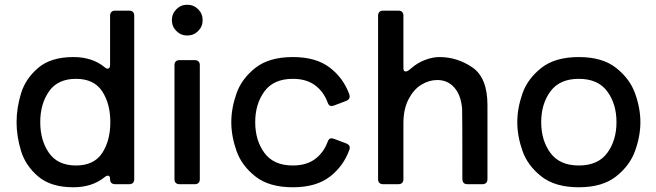

<svg xmlns="http://www.w3.org/2000/svg" viewBox="-20 -778 2773 811"><path d="M435 -488Q445 -488 445 -505V-712Q445 -722 450.5 -727.5Q456 -733 466 -733H526Q536 -733 541.5 -727.5Q547 -722 547 -712V-21Q547 -11 541.5 -5.5Q536 0 526 0H466Q456 0 450.5 -5.5Q445 -11 445 -21Q445 -36 436 -36Q429 -36 421 -29Q369 13 290 13Q195 13 141.5 -32.5Q88 -78 69 -140Q50 -202 50 -262Q50 -322 69 -384Q88 -446 141.5 -491.5Q195 -537 290 -537Q369 -537 421 -495Q428 -488 435 -488ZM446 -262Q446 -340 411.5 -392.5Q377 -445 301 -445Q224 -445 187 -392Q150 -339 150 -262Q150 -185 187 -132Q224 -79 301 -79Q377 -79 411.5 -131.5Q446 -184 446 -262Z M706 -693Q706 -720 725 -739Q744 -758 771 -758Q798 -758 817 -739Q836 -720 836 -693Q836 -666 817 -647Q798 -628 771 -628Q744 -628 725 -647Q706 -666 706 -693ZM803 0H738Q728 0 722.5 -5.5Q717 -11 717 -21V-503Q717 -513 722.5 -518.5Q728 -524 738 -524H803Q813 -524 818.5 -518.5Q824 -513 824 -503V-21Q824 -11 818.5 -5.5Q813 0 803 0Z M1380 -194Q1382 -194 1390 -192L1443 -172Q1462 -164 1456 -146Q1431 -76 1373 -31.5Q1315 13 1217 13Q1117 13 1059 -32.5Q1001 -78 979 -140.5Q957 -203 957 -262Q957 -321 979 -383.5Q1001 -446 1059 -491.5Q1117 -537 1217 -537Q1315 -537 1373 -492.5Q1431 -448 1456 -378Q1457 -375 1457 -370Q1457 -358 1443 -352L1390 -332Q1382 -330 1380 -330Q1369 -330 1364 -345Q1347 -391 1310.5 -418Q1274 -445 1217 -445Q1136 -445 1097 -392Q1058 -339 1058 -262Q1058 -185 1097 -132Q1136 -79 1217 -79Q1274 -79 1310.5 -106Q1347 -133 1364 -179Q1369 -194 1380 -194Z M2039 -334V-21Q2039 -11 2033.5 -5.5Q2028 0 2018 0H1954Q1933 0 1933 -23Q1933 -307 1932 -317Q1928 -374 1900 -407Q1872 -440 1827 -440Q1792 -440 1759.5 -420Q1727 -400 1705.5 -358.5Q1684 -317 1684 -257V-21Q1684 -11 1678.5 -5.5Q1673 0 1663 0H1598Q1588 0 1582.5 -5.5Q1577 -11 1577 -21V-712Q1577 -722 1582.5 -727.5Q1588 -733 1598 -733H1663Q1673 -733 1678.5 -727.5Q1684 -722 1684 -712V-490Q1684 -476 1693 -476Q1702 -476 1715 -488Q1742 -512 1774.5 -524.5Q1807 -537 1836 -537Q1911 -537 1975 -493.5Q2039 -450 2039 -334Z M2165 -262Q2165 -321 2187 -383.5Q2209 -446 2267 -491.5Q2325 -537 2425 -537Q2524 -537 2582 -491.5Q2640 -446 2662.5 -383.5Q2685 -321 2685 -262Q2685 -203 2662.5 -140.5Q2640 -78 2582 -32.5Q2524 13 2425 13Q2325 13 2267 -32.5Q2209 -78 2187 -140.5Q2165 -203 2165 -262ZM2584 -262Q2584 -339 2545 -392Q2506 -445 2425 -445Q2344 -445 2305 -392Q2266 -339 2266 -262Q2266 -185 2305 -132Q2344 -79 2425 -79Q2506 -79 2545 -132Q2584 -185 2584 -262Z"/></svg>

Font: Shippori Antique B1
Style: Regular
Weight: 400
Designer: FONTDASU
Foundry: FONTDASU / Google Inc. / but / Adobe
Version: Version 2.001